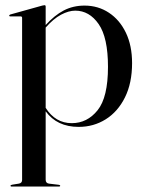

<svg xmlns="http://www.w3.org/2000/svg" viewBox="-20 -466 541 721"><path d="M151.5 -441.5V-372Q184.5 -408.5 219.5 -426.8Q254.5 -445 297.5 -445Q348.5 -445 389 -418.2Q429.5 -391.5 452.8 -343Q476 -294.5 476 -229Q476 -154 449.2 -100.2Q422.5 -46.5 377 -18Q331.5 10.5 275.5 10.5Q194 10.5 151.5 -48V209Q151.5 221.5 163.5 223.5L201 228Q206 229 206 231.5Q206 234.5 202 234.5H22.5Q19.5 234.5 19.5 231.5Q19.5 228.5 26 227.5L51 223.5Q63 221.5 63 209.5V-399Q63 -404.5 57 -404.5H18Q14.5 -404.5 14.5 -407.5Q14.5 -409.5 18.5 -411.5L138.5 -445Q144.5 -446.5 147 -446.5Q151.5 -446.5 151.5 -441.5ZM262.5 -426Q238 -426 209.2 -410.8Q180.5 -395.5 151.5 -362.5V-61Q188 -3.5 249.5 -3.5Q307.5 -3.5 346.5 -52Q385.5 -100.5 385.5 -215Q385.5 -325 350.5 -375.5Q315.5 -426 262.5 -426Z"/></svg>

Font: Fraunces144ptRegular
Style: Regular
Weight: 400
Version: Version 1.000;[0bf87f6ff]